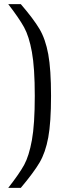

<svg xmlns="http://www.w3.org/2000/svg" viewBox="-20 -763 348 933"><path d="M149 -297Q149 -434 135 -510.5Q121 -587 97 -630.5Q73 -674 20 -743H81Q143 -671 172 -622Q201 -573 214.5 -499.5Q228 -426 228 -297Q228 -168 214.5 -95Q201 -22 172.5 26.5Q144 75 81 150H20Q74 81 97.5 38Q121 -5 135 -82Q149 -159 149 -297Z"/></svg>

Font: Source Han Sans & Saira Hybrid
Style: Regular
Weight: 400
Designer: Ryoko NISHIZUKA 西塚涼子 (kana & ideographs); Paul D. Hunt (Latin, Greek & Cyrillic); Wenlong ZHANG 张文龙 (bopomofo); Sandoll 
Foundry: Adobe Systems Incorporated
Version: Version 1.00;August 2, 2021;FontCreator 13.0.0.2675 64-bit